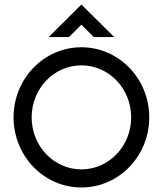

<svg xmlns="http://www.w3.org/2000/svg" viewBox="-20 -819 720 849"><path d="M120 -300C120 -427 218 -530 340 -530C462 -530 560 -427 560 -300C560 -173 462 -70 340 -70C218 -70 120 -173 120 -300ZM40 -300C40 -129 174 10 340 10C506 10 640 -129 640 -300C640 -471 506 -610 340 -610C174 -610 40 -471 40 -300ZM340 -799 195 -655H285L340 -710L395 -655H485Z"/></svg>

Font: Gauge
Style: Regular
Weight: 400
Designer: Daniel Pimley
Foundry: Daniel Pimley
Version: Version 1.004;PS 001.001;hotconv 1.0.56